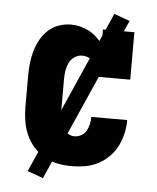

<svg xmlns="http://www.w3.org/2000/svg" viewBox="-49 -625 598 730"><g transform="rotate(5 250.0 -260.0)"><path d="M247 8Q220 8 193.5 3Q167 -2 143 -15.5Q119 -29 101 -49.5Q83 -70 72 -94.5Q61 -119 56.5 -146Q52 -173 52 -200V-320Q52 -344 54.5 -367.5Q57 -391 63.5 -414Q70 -437 81.5 -458Q93 -479 110.5 -495.5Q128 -512 151 -520Q174 -528 198 -528Q216 -528 233.5 -523.5Q251 -519 267 -510.5Q283 -502 296 -490Q309 -478 320 -463V-520H440V-339H320Q320 -353 315 -367Q310 -381 300.5 -391.5Q291 -402 277.5 -408Q264 -414 250 -414Q234 -414 220.5 -404.5Q207 -395 200.5 -381Q194 -367 191.5 -351.5Q189 -336 189 -320V-200Q189 -184 191 -168.5Q193 -153 199.5 -139Q206 -125 219 -115.5Q232 -106 247 -106Q261 -106 273.5 -113Q286 -120 292.5 -132Q299 -144 302 -157.5Q305 -171 305 -185H442V-184Q442 -158 436 -132.5Q430 -107 418.5 -84.5Q407 -62 388.5 -43.5Q370 -25 347 -13Q324 -1 298.5 3.5Q273 8 247 8ZM142 63 82 41 358 -583 418 -561Z"/></g></svg>

Font: Iosevka Curly Slab Heavy
Style: Regular
Weight: 900
Monospace: yes
Designer: Belleve Invis
Foundry: Belleve Invis
Version: Version 22.1.2; ttfautohint (v1.8.4)